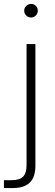

<svg xmlns="http://www.w3.org/2000/svg" viewBox="-46 -736 278 976"><path d="M-26 220V180H11Q54 180 71.5 162Q89 144 89 103V-512H134V107Q134 144 122 169Q110 194 84.5 207Q59 220 18 220ZM112 -647Q98 -647 87.5 -657Q77 -667 77 -682Q77 -696 87.5 -706Q98 -716 112 -716Q126 -716 136 -706.5Q146 -697 146 -682Q146 -667 136 -657Q126 -647 112 -647Z"/></svg>

Font: DM Sans 12pt ExtraLight
Style: Regular
Weight: 250
Version: Version 4.004;gftools[0.9.30]